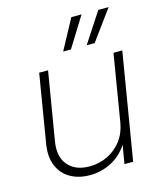

<svg xmlns="http://www.w3.org/2000/svg" viewBox="-111 -809 751 897"><g transform="rotate(-15 265.0 -360.0)"><path d="M212.9 8.3Q158.2 8.3 118.4 -14.9Q78.6 -38.1 60.5 -81.3Q42.5 -124.5 52.2 -185.1L106.9 -515.6H149.9L95.2 -187Q83 -114.7 118.2 -73.2Q153.3 -31.7 222.2 -31.7Q268.6 -31.7 308.8 -51Q349.1 -70.3 376.7 -106.2Q404.3 -142.1 412.6 -190.9L466.3 -515.6H508.8L423.3 0H381.3L396.5 -89.8Q363.8 -40 315.4 -15.9Q267.1 8.3 212.9 8.3ZM393.1 -582H354.5L449.7 -727.5H499.5ZM278.3 -582H240.7L319.3 -727.5H368.7Z"/></g></svg>

Font: Inter Display ExtraLight
Style: Italic
Weight: 200
Italic angle: -9.39999°
Designer: Rasmus Andersson
Foundry: rsms
Version: Version 4.000;git-a52131595